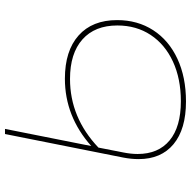

<svg xmlns="http://www.w3.org/2000/svg" viewBox="-18 -722 747 750"><g transform="rotate(-90 355.0 -346.5)"><path d="M652 -262Q652 -182 612.5 -121Q573 -60 501 -26.5Q429 7 334 7Q226 7 167.5 -41.5Q109 -90 109 -178Q109 -207 115 -238L207 -700H227L160 -363Q276 -466 423 -466Q532 -466 592 -412.5Q652 -359 652 -262ZM631 -261Q631 -349 576.5 -397.5Q522 -446 422 -446Q271 -446 154 -335L135 -238Q129 -208 129 -182Q129 -101 182 -57Q235 -13 335 -13Q423 -13 490 -44Q557 -75 594 -131Q631 -187 631 -261Z"/></g></svg>

Font: Montserrat Alternates Thin
Style: Italic
Weight: 250
Italic angle: -11.3°
Designer: Julieta Ulanovsky
Foundry: Julieta Ulanovsky
Version: Version 7.200